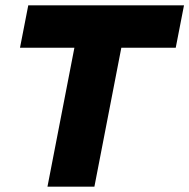

<svg xmlns="http://www.w3.org/2000/svg" viewBox="-20 -699 710 720"><path d="M259 -520H55L86 -679H670L639 -520H435L334 1H158Z"/></svg>

Font: Teachers ExtraBold
Style: Italic
Weight: 800
Designer: Alfredo Marco Pradil & Chank Diesel
Version: Version 0.009